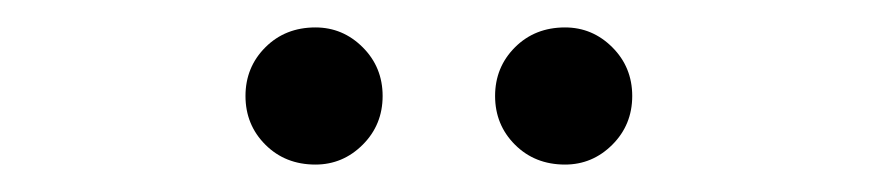

<svg xmlns="http://www.w3.org/2000/svg" viewBox="-20 -730 640 140"><path d="M392 -610Q370 -610 355.5 -624.5Q341 -639 341 -660Q341 -681 355.5 -695.5Q370 -710 392 -710Q412 -710 426.5 -695.5Q441 -681 441 -660Q441 -639 426.5 -624.5Q412 -610 392 -610ZM210 -610Q188 -610 173.5 -624.5Q159 -639 159 -660Q159 -681 173.5 -695.5Q188 -710 210 -710Q230 -710 244.5 -695.5Q259 -681 259 -660Q259 -639 244.5 -624.5Q230 -610 210 -610Z"/></svg>

Font: Wittgenstein
Style: Italic
Weight: 400
Italic angle: -11°
Designer: Jörg Drees
Foundry: Jörg Drees
Version: Version 1.500